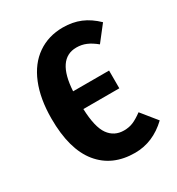

<svg xmlns="http://www.w3.org/2000/svg" viewBox="-140 -634 684 740"><g transform="rotate(-30 202.5 -264.0)"><path d="M337 -114 392 -46Q328 15 248 15Q147 15 90.5 -54.5Q34 -124 34 -260Q34 -348 60 -412Q86 -476 134.5 -509.5Q183 -543 247 -543Q290 -543 325 -528.5Q360 -514 392 -483L339 -415Q317 -433 297 -441.5Q277 -450 254 -450Q167 -450 159 -310H319V-231H159Q162 -149 186.5 -115Q211 -81 254 -81Q277 -81 295.5 -89Q314 -97 337 -114Z"/></g></svg>

Font: Fira Sans Compressed Medium
Style: Regular
Weight: 500
Width: 1
Designer: bBox Type GmbH & Carrois Corporate GbR & Edenspiekermann AG
Foundry: bBox Type GmbH & Carrois Corporate GbR & Edenspiekermann AG
Version: Version 4.301